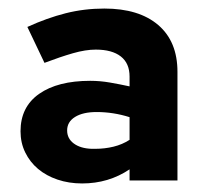

<svg xmlns="http://www.w3.org/2000/svg" viewBox="-20 -728 482 449"><path d="M172 -299Q141 -299 114.5 -308Q88 -317 69 -333Q50 -349 39 -371.5Q28 -394 28 -421Q28 -478 71.5 -508.5Q115 -539 191 -539Q214 -539 237 -535Q260 -531 283 -526V-549Q283 -580 262.5 -596Q242 -612 204 -612Q180 -612 150.5 -603.5Q121 -595 84 -581Q74 -602 64 -623Q54 -644 44 -665Q90 -686 133.5 -697Q177 -708 224 -708Q305 -708 350 -669.5Q395 -631 395 -560V-306H283V-332Q234 -299 172 -299ZM137 -423Q137 -404 152.5 -392.5Q168 -381 194 -380H203Q225 -380 245.5 -385Q266 -390 283 -401V-454Q245 -466 206 -466Q174 -466 155.5 -454.5Q137 -443 137 -423Z"/></svg>

Font: Rosa Sans
Style: Bold
Weight: 700
Designer: Pentagram / MCKL
Foundry: Pentagram / MCKL
Version: Version 1.005;September 16, 2019;FontCreator 11.5.0.2425 64-